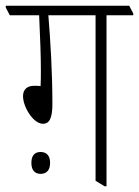

<svg xmlns="http://www.w3.org/2000/svg" viewBox="-43 -642 483 667"><path d="M106 -212C130 -212 139 -234 139 -281C139 -394 132 -502 125 -589H289V-14L320 5H327V-589H420V-595L406 -622H-23V-616L-9 -589H93C97 -499 99 -447 99 -398C99 -381 99 -359 98 -343C91 -344 83 -344 76 -344C51 -344 37 -331 37 -308C37 -270 73 -212 106 -212ZM98 -38C119 -38 131 -51 131 -76C131 -100 120 -114 98 -114C77 -114 66 -101 66 -76C66 -51 78 -38 98 -38Z"/></svg>

Font: Noto Serif Devanagari ExtraCondensed ExtraLight
Style: Regular
Weight: 200
Width: 2
Designer: Universal Thirst, Indian Type Foundry and the Monotype Design Team
Foundry: Monotype Imaging Inc.
Version: Version 2.004